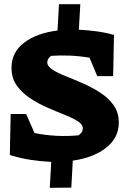

<svg xmlns="http://www.w3.org/2000/svg" viewBox="-20 -762 608 918"><path d="M445 -398 408 -486Q362 -494 316 -496Q270 -498 224 -495Q206 -481 206 -464Q206 -445 231 -429Q256 -413 295 -397.5Q334 -382 377.5 -363Q421 -344 460 -318.5Q499 -293 523.5 -258.5Q548 -224 548 -176Q548 -103 487.5 -55.5Q427 -8 328 6L321 135L218 136L225 12Q178 10 128 2.5Q78 -5 27 -21L31 -217H105L145 -126Q248 -105 355 -115Q376 -128 376 -149Q376 -167 351.5 -182.5Q327 -198 288 -213.5Q249 -229 205.5 -248Q162 -267 123 -293Q84 -319 59.5 -354Q35 -389 35 -438Q35 -512 95.5 -558Q156 -604 255 -616L262 -742H364L357 -620Q397 -618 439.5 -612.5Q482 -607 525 -595L521 -398Z"/></svg>

Font: Piazzolla SC ExtraBold
Style: Regular
Weight: 800
Designer: Juan Pablo del Peral
Foundry: Huerta Tipografica
Version: Version 1.330